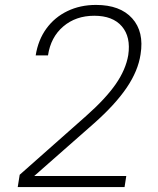

<svg xmlns="http://www.w3.org/2000/svg" viewBox="-20 -760 640 780"><path d="M52 0 60 -50 330 -289Q409 -359 450 -418Q491 -477 501 -536Q512 -610 475 -653Q438 -696 363 -696Q288 -696 237 -652.5Q186 -609 175 -535H125Q135 -598 168.5 -644Q202 -690 254 -715Q306 -740 370 -740Q468 -740 517 -685.5Q566 -631 551 -539Q541 -472 494.5 -403.5Q448 -335 361 -258L119 -45H493L486 0Z"/></svg>

Font: NKDuy Mono Thin
Style: Italic
Weight: 100
Italic angle: -9°
Monospace: yes
Designer: NKDuy
Foundry: NKDuy
Version: Version 2.251; ttfautohint (v1.8.4.7-5d5b)